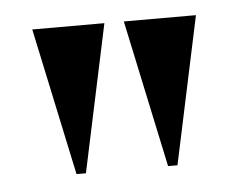

<svg xmlns="http://www.w3.org/2000/svg" viewBox="-31 -749 384 305"><g transform="rotate(-5 160.5 -596.5)"><path d="M80 -479 30 -714H145L95 -479ZM226 -479 176 -714H291L241 -479Z"/></g></svg>

Font: Noto Serif Display Condensed
Style: Bold
Weight: 700
Width: 3
Designer: Monotype Design Team
Foundry: Monotype Imaging Inc.
Version: Version 2.009